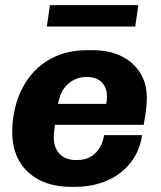

<svg xmlns="http://www.w3.org/2000/svg" viewBox="-20 -716 624 746"><path d="M257 10Q185.5 10 134 -16.2Q82.5 -42.5 55 -90Q27.5 -137.5 27.5 -202.5Q27.5 -264.5 45.5 -321.5Q63.5 -378.5 99.8 -423.5Q136 -468.5 191.2 -494.8Q246.5 -521 321.5 -521H340Q404 -521 451.2 -498Q498.5 -475 524.5 -433.2Q550.5 -391.5 550.5 -336Q550.5 -321 549 -305.2Q547.5 -289.5 545 -271.5Q542.5 -253.5 538.5 -231H193.5Q192 -218.5 190.5 -205Q189 -191.5 189 -182Q189 -142 211.8 -118Q234.5 -94 277.5 -94Q311.5 -94 334 -108Q356.5 -122 368.8 -144.5Q381 -167 384.5 -191H532Q523.5 -130.5 488.2 -85Q453 -39.5 397 -14.8Q341 10 269.5 10ZM205.5 -312.5H393Q394.5 -320.5 395 -327Q395.5 -333.5 395.5 -341.5Q395.5 -376.5 374.5 -396.8Q353.5 -417 317 -417Q275.5 -417 245 -390.5Q214.5 -364 205.5 -312.5ZM162 -613 174 -696H517.5L505.5 -613Z"/></svg>

Font: Chivo Medium
Style: Italic
Weight: 500
Italic angle: -8.05°
Designer: Hector Gatti
Foundry: Omnibus-Type
Version: Version 2.002